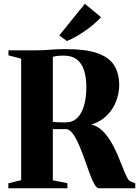

<svg xmlns="http://www.w3.org/2000/svg" viewBox="-20 -1014 748 1034"><path d="M25 0V-27L94 -43.5V-698L25.5 -716V-743H173.5Q204 -743 228 -744.8Q252 -746.5 277 -748Q302 -749.5 335.5 -749.5Q442 -749.5 504.8 -727.5Q567.5 -705.5 594.8 -662Q622 -618.5 622 -554.5Q622 -513 605.8 -469.8Q589.5 -426.5 556.2 -392.8Q523 -359 472 -343.5Q505 -335.5 530.5 -311Q556 -286.5 576 -253.2Q596 -220 611.5 -184Q627 -148 639.2 -116Q651.5 -84 661.8 -63Q672 -42 681.5 -38L708.5 -27V0H513.5Q501 0 488.8 -21.2Q476.5 -42.5 464 -76.5Q451.5 -110.5 437.8 -149.8Q424 -189 409 -225.2Q394 -261.5 377.5 -286.8Q361 -312 341.5 -318.5Q332 -318.5 322 -318.5Q312 -318.5 302.2 -318.5Q292.5 -318.5 283 -318.5Q273.5 -318.5 264.5 -318.5V-43L343 -27.5V0ZM335 -355Q371.5 -355 396 -379Q420.5 -403 432.8 -446Q445 -489 445 -545.5Q445 -597 432.8 -635Q420.5 -673 393.8 -693.8Q367 -714.5 323.5 -714.5Q304 -714.5 293.8 -713.5Q283.5 -712.5 277.5 -711Q271.5 -709.5 264.5 -708.5V-358Q273 -356.5 286.8 -355.8Q300.5 -355 313.8 -355Q327 -355 335 -355ZM340 -793.5 299 -823 437 -993.5 524 -921.5Q509 -904.5 488.2 -886.5Q467.5 -868.5 443.5 -851.5Q419.5 -834.5 393.8 -819.5Q368 -804.5 341.5 -793.5Z"/></svg>

Font: Merriweather 120pt ExtraBold
Style: Regular
Weight: 800
Version: Version 2.100